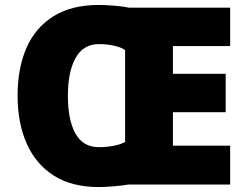

<svg xmlns="http://www.w3.org/2000/svg" viewBox="-20 -745 997 775"><path d="M379 -725Q406 -725 442.5 -722Q479 -719 501 -714H909V-559H678V-447H891V-292H678V-157H909V0H497Q476 4 440 7Q404 10 378 10Q270 10 197.5 -36Q125 -82 88 -165Q51 -248 51 -359Q51 -470 87 -552Q123 -634 196 -679.5Q269 -725 379 -725ZM380 -567Q316 -567 285 -511Q254 -455 254 -358Q254 -261 284.5 -206Q315 -151 379 -151Q410 -151 438.5 -156.5Q467 -162 485 -172V-543Q469 -554 440 -560.5Q411 -567 380 -567Z"/></svg>

Font: Noto Sans Khmer UI Black
Style: Regular
Weight: 900
Designer: Danh Hong and the Monotype Design Team
Foundry: Monotype Imaging Inc.
Version: Version 2.002; ttfautohint (v1.8.4.7-5d5b)